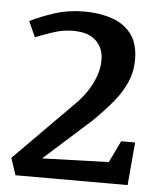

<svg xmlns="http://www.w3.org/2000/svg" viewBox="-48 -671 603 713"><g transform="rotate(5 253.5 -314.0)"><path d="M36 0 15 -63 229 -279Q257 -306 276 -334.5Q295 -363 306 -393.5Q317 -424 317 -455Q317 -497 289 -525Q261 -553 203 -553Q166 -553 132.5 -542Q99 -531 63 -517L37 -575Q77 -595 128 -611.5Q179 -628 238 -628Q295 -628 341 -612.5Q387 -597 414 -561.5Q441 -526 441 -465Q441 -421 424 -382Q407 -343 376 -305.5Q345 -268 303 -227L129 -71L377 -79L416 -160H468L454 0Z"/></g></svg>

Font: Manuale SemiBold
Style: Regular
Weight: 600
Version: Version 1.002